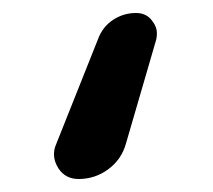

<svg xmlns="http://www.w3.org/2000/svg" viewBox="-20 -189 329 297"><path d="M174.8 33.2Q168 57.6 147.5 72.8Q127 87.9 101.6 87.9Q81.1 87.9 70.3 71.3Q63.5 60.5 63.5 49.8Q63.5 42 66.4 35.2L131.8 -128.9Q138.7 -147.5 154.8 -158.2Q170.9 -168.9 190.4 -168.9Q207 -168.9 215.8 -156.2Q222.7 -147.5 222.7 -137.7Q222.7 -132.8 221.7 -127.9Z"/></svg>

Font: Gen Jyuu Gothic P Regular
Style: Regular
Weight: 400
Designer: [Source Han Sans]
Ryoko NISHIZUKA  (kana & ideographs); Paul D. Hunt (Latin, Greek & Cyrillic); Wenlong ZHANG  (bopomofo
Version: Version 1.002.20150607